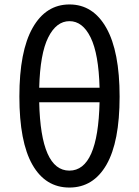

<svg xmlns="http://www.w3.org/2000/svg" viewBox="-20 -829 623 862"><path d="M517 -395Q517 -192 458 -89.5Q399 13 291.5 13Q184 13 125.5 -89.5Q67 -192 67 -395.5Q67 -599 126.5 -704Q186 -809 292 -809Q398 -809 457.5 -703.5Q517 -598 517 -395ZM156 -435H427Q423 -587 387 -660.5Q351 -734 292 -734Q233 -734 196.5 -661Q160 -588 156 -435ZM156 -370Q163 -63 291.5 -63Q420 -63 427 -370Z"/></svg>

Font: Swei Fan Sans CJK TC
Style: Regular
Weight: 400
Version: Version 2.130